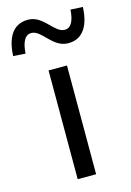

<svg xmlns="http://www.w3.org/2000/svg" viewBox="-177 -866 630 926"><g transform="rotate(-15 138.0 -402.5)"><path d="M92 0H184V-543H92ZM219 -645C296 -645 328 -711 331 -796L270 -799C267 -748 252 -712 219 -712C166 -712 136 -805 59 -805C-20 -805 -51 -741 -55 -654L6 -650C9 -704 25 -739 58 -739C110 -739 140 -645 219 -645Z"/></g></svg>

Font: Noto Sans HK
Style: Regular
Weight: 400
Designer: Ryoko NISHIZUKA 西塚涼子 (kana, bopomofo & ideographs); Paul D. Hunt (Latin, Greek & Cyrillic); Sandoll Communications 산돌커뮤니
Foundry: Adobe
Version: Version 2.004;hotconv 1.0.118;makeotfexe 2.5.65603